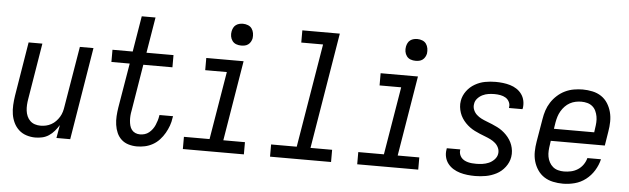

<svg xmlns="http://www.w3.org/2000/svg" viewBox="-48 -916 3595 1097"><g transform="rotate(5 1750.0 -367.5)"><path d="M180 8Q154 8 129 0Q104 -8 85.5 -25Q67 -42 56 -65Q45 -88 41 -113.5Q37 -139 38.5 -166Q40 -193 44 -219L95 -530H174L121 -208Q118 -191 117 -174Q116 -157 118 -140.5Q120 -124 126.5 -109Q133 -94 144.5 -83Q156 -72 171.5 -67Q187 -62 204 -62Q220 -62 235.5 -65.5Q251 -69 265.5 -77Q280 -85 291.5 -97Q303 -109 311.5 -123Q320 -137 324.5 -152.5Q329 -168 331 -183L389 -530H467L380 0H301L314 -75Q303 -57 289 -40.5Q275 -24 257.5 -12.5Q240 -1 220 3.5Q200 8 180 8Z M763 8Q738 8 714.5 1Q691 -6 674 -21.5Q657 -37 647.5 -58.5Q638 -80 634.5 -104.5Q631 -129 632.5 -154Q634 -179 638 -204L681 -460H576V-530H692L726 -735H805L771 -530H926V-460H759L715 -192Q712 -178 711 -163.5Q710 -149 711 -135Q712 -121 715.5 -107.5Q719 -94 727 -83.5Q735 -73 747.5 -67.5Q760 -62 775 -62Q788 -62 801.5 -66Q815 -70 826 -79Q837 -88 845.5 -99.5Q854 -111 859.5 -124Q865 -137 869 -150Q873 -163 875 -176Q875 -177 875.5 -178.5Q876 -180 876 -182H954Q953 -180 953 -177.5Q953 -175 952 -173Q949 -149 941 -127Q933 -105 921 -84Q909 -63 892 -44.5Q875 -26 853.5 -14Q832 -2 809 3Q786 8 763 8Z M1026 0V-70H1173L1238 -460H1114V-530H1328L1252 -70H1376V0ZM1306 -618Q1291 -618 1277.5 -623Q1264 -628 1255.5 -639.5Q1247 -651 1244.5 -665.5Q1242 -680 1245 -695Q1247 -705 1252 -715Q1257 -725 1266 -731.5Q1275 -738 1285.5 -740.5Q1296 -743 1306 -743Q1321 -743 1335 -737.5Q1349 -732 1357 -720.5Q1365 -709 1367.5 -694.5Q1370 -680 1368 -665Q1366 -655 1360.5 -645Q1355 -635 1346 -628.5Q1337 -622 1326.5 -620Q1316 -618 1306 -618Z M1526 0V-70H1673L1772 -665H1647V-735H1862L1752 -70H1876V0Z M2026 0V-70H2173L2238 -460H2114V-530H2328L2252 -70H2376V0ZM2306 -618Q2291 -618 2277.5 -623Q2264 -628 2255.5 -639.5Q2247 -651 2244.5 -665.5Q2242 -680 2245 -695Q2247 -705 2252 -715Q2257 -725 2266 -731.5Q2275 -738 2285.5 -740.5Q2296 -743 2306 -743Q2321 -743 2335 -737.5Q2349 -732 2357 -720.5Q2365 -709 2367.5 -694.5Q2370 -680 2368 -665Q2366 -655 2360.5 -645Q2355 -635 2346 -628.5Q2337 -622 2326.5 -620Q2316 -618 2306 -618Z M2703 8Q2680 8 2658 5.5Q2636 3 2615.5 -3Q2595 -9 2577 -20Q2559 -31 2546 -47.5Q2533 -64 2528 -85.5Q2523 -107 2527 -129Q2527 -131 2527.5 -133Q2528 -135 2528 -136H2606Q2606 -136 2605.5 -135Q2605 -134 2605 -133Q2603 -121 2606.5 -109.5Q2610 -98 2617 -89.5Q2624 -81 2634 -75.5Q2644 -70 2655.5 -67Q2667 -64 2678.5 -63Q2690 -62 2703 -62Q2720 -62 2738.5 -64.5Q2757 -67 2774.5 -74.5Q2792 -82 2806 -96.5Q2820 -111 2823 -129Q2826 -147 2819 -163Q2812 -179 2799.5 -190Q2787 -201 2772 -208.5Q2757 -216 2741 -222Q2725 -228 2709.5 -234.5Q2694 -241 2679 -248.5Q2664 -256 2650.5 -266Q2637 -276 2625.5 -288Q2614 -300 2605 -314Q2596 -328 2590.5 -344Q2585 -360 2583 -377.5Q2581 -395 2584 -413Q2589 -443 2608 -469Q2627 -495 2655 -511Q2683 -527 2713 -532.5Q2743 -538 2773 -538Q2794 -538 2815.5 -535.5Q2837 -533 2857 -527Q2877 -521 2894 -510Q2911 -499 2923 -482.5Q2935 -466 2939.5 -445.5Q2944 -425 2941 -403Q2940 -401 2940 -399.5Q2940 -398 2939 -396H2862Q2862 -397 2862 -398Q2862 -399 2862 -400Q2865 -416 2857.5 -431Q2850 -446 2836.5 -454Q2823 -462 2806.5 -465Q2790 -468 2773 -468Q2756 -468 2738.5 -465.5Q2721 -463 2704.5 -455Q2688 -447 2675.5 -433Q2663 -419 2661 -401Q2658 -384 2664.5 -368Q2671 -352 2683.5 -340.5Q2696 -329 2711 -321.5Q2726 -314 2742 -308Q2758 -302 2773.5 -295.5Q2789 -289 2804 -281.5Q2819 -274 2832.5 -264Q2846 -254 2857.5 -242Q2869 -230 2878 -216Q2887 -202 2892.5 -186.5Q2898 -171 2900 -153.5Q2902 -136 2899 -118Q2894 -87 2873.5 -60Q2853 -33 2824 -18Q2795 -3 2764 2.5Q2733 8 2703 8Z M3206 8Q3177 8 3149 2Q3121 -4 3098.5 -18.5Q3076 -33 3060.5 -56Q3045 -79 3037.5 -105.5Q3030 -132 3030.5 -161Q3031 -190 3036 -219L3058 -349Q3062 -375 3070 -399.5Q3078 -424 3092.5 -446.5Q3107 -469 3127.5 -487.5Q3148 -506 3172 -517.5Q3196 -529 3222 -533.5Q3248 -538 3273 -538Q3301 -538 3329 -532Q3357 -526 3379.5 -511Q3402 -496 3416.5 -473Q3431 -450 3438 -423.5Q3445 -397 3444.5 -368Q3444 -339 3439 -311L3426 -230H3116L3113 -208Q3110 -190 3109 -172.5Q3108 -155 3111 -138.5Q3114 -122 3122 -107Q3130 -92 3142.5 -81.5Q3155 -71 3171.5 -66.5Q3188 -62 3206 -62Q3226 -62 3246.5 -66.5Q3267 -71 3285 -82.5Q3303 -94 3315.5 -112Q3328 -130 3333 -150H3411Q3403 -116 3384 -85Q3365 -54 3336.5 -32Q3308 -10 3274 -1Q3240 8 3206 8ZM3128 -300H3359L3362 -322Q3365 -340 3366 -357.5Q3367 -375 3364 -391.5Q3361 -408 3354 -423Q3347 -438 3334.5 -448.5Q3322 -459 3305.5 -463.5Q3289 -468 3271 -468Q3255 -468 3238 -464.5Q3221 -461 3205.5 -452.5Q3190 -444 3177.5 -431Q3165 -418 3156 -402.5Q3147 -387 3142 -371Q3137 -355 3134 -338Z"/></g></svg>

Font: Iosevka Curly Oblique
Style: Regular
Weight: 400
Italic angle: -9°
Monospace: yes
Designer: Belleve Invis
Foundry: Belleve Invis
Version: Version 11.1.0; ttfautohint (v1.8.3)